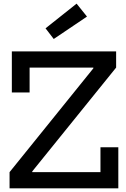

<svg xmlns="http://www.w3.org/2000/svg" viewBox="-20 -1034 693 1054"><path d="M32.5 -89 492.5 -659V-687L617.5 -663L157 -93V-62.5ZM617.5 -752V-663H142.5V-526.5H45V-752ZM531.5 -225.5H629.5V0H32.5V-89H531.5ZM400.5 -1014 457.5 -943 275 -820 230 -878.5Z"/></svg>

Font: Hepta Slab ExtraLight Medium
Style: Regular
Weight: 500
Version: Version 1.100